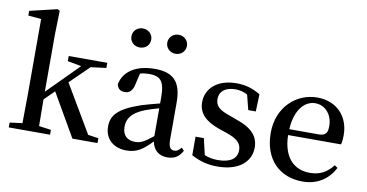

<svg xmlns="http://www.w3.org/2000/svg" viewBox="-78 -1025 2394 1251"><g transform="rotate(10 1119.0 -399.5)"><path d="M550 -42 364 -357 489 -479 591 -492V-526H336V-492L427 -475L223 -270V-649L227 -806L212 -814L31 -771V-740L117 -732V-232C117 -175 116 -102 115 -43L32 -32V0H305V-32L225 -43C224 -97 223 -163 223 -219L289 -284L453 0H619V-32Z M1018 -661C1053 -661 1083 -686 1083 -724C1083 -761 1053 -787 1018 -787C984 -787 953 -761 953 -724C953 -686 984 -661 1018 -661ZM781 -661C817 -661 847 -686 847 -724C847 -761 817 -787 781 -787C746 -787 716 -761 716 -724C716 -686 746 -661 781 -661ZM976 -109C920 -64 895 -50 859 -50C809 -50 774 -76 774 -135C774 -185 797 -229 885 -264C906 -272 940 -283 976 -293ZM1165 -66C1148 -46 1137 -38 1119 -38C1096 -38 1081 -54 1081 -104V-350C1081 -487 1026 -541 904 -541C781 -541 700 -488 683 -402C687 -373 706 -358 736 -358C767 -358 788 -378 796 -420L813 -494C835 -500 854 -502 872 -502C947 -502 976 -473 976 -366V-325C934 -315 890 -302 856 -292C710 -242 668 -193 668 -119C668 -33 730 15 812 15C882 15 921 -15 979 -74C989 -20 1025 13 1081 13C1126 13 1158 -3 1182 -48Z M1441 -324C1365 -349 1339 -373 1339 -420C1339 -469 1377 -501 1445 -501C1473 -501 1498 -494 1524 -481L1549 -382H1599L1603 -496C1553 -526 1506 -541 1444 -541C1316 -541 1244 -470 1244 -381C1244 -304 1297 -260 1380 -230L1433 -212C1508 -187 1536 -159 1536 -114C1536 -60 1494 -27 1410 -27C1376 -27 1348 -33 1321 -44L1296 -152H1241V-29C1296 0 1347 15 1414 15C1557 15 1633 -56 1633 -148C1633 -221 1591 -272 1484 -308Z M1834 -306C1842 -443 1907 -502 1972 -502C2040 -502 2087 -445 2087 -371C2087 -329 2076 -306 2030 -306ZM2183 -267C2188 -283 2190 -303 2190 -328C2190 -455 2106 -541 1979 -541C1843 -541 1719 -435 1719 -262C1719 -86 1826 15 1977 15C2074 15 2147 -33 2187 -112L2167 -126C2129 -78 2085 -49 2014 -49C1911 -49 1836 -118 1833 -267Z"/></g></svg>

Font: Source Han Serif CN SemiBold
Style: Regular
Weight: 600
Designer: Ryoko NISHIZUKA 西塚涼子 (kana & ideographs); Frank Grießhammer (Latin, Greek & Cyrillic); Wenlong ZHANG 张文龙 (bopomofo); San
Foundry: Adobe Systems Incorporated
Version: Version 1.000;PS 1;hotconv 16.6.53;makeotf.lib2.5.65590